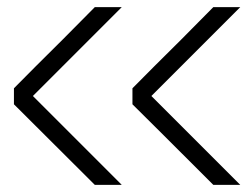

<svg xmlns="http://www.w3.org/2000/svg" viewBox="-20 -520 708 540"><path d="M580 0Q413.3 -166.7 352.5 -226.7V-271.7Q406.7 -326.7 489.2 -408.3L580 -500H655.8L405.8 -250L655.8 0ZM246.7 0Q80 -166.7 19.2 -226.7V-271.7Q73.3 -326.7 155.8 -408.3L246.7 -500H322.5L72.5 -250L322.5 0Z"/></svg>

Font: 0xA000-Squarish
Style: Squareish
Weight: 400
Version: Version 0.1